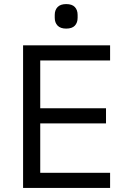

<svg xmlns="http://www.w3.org/2000/svg" viewBox="-20 -920 623 940"><path d="M519 0H93V-698H519V-624H177V-390H499V-316H177V-74H519ZM304 -780Q276 -780 262 -794.5Q248 -809 248 -833V-847Q248 -871 262 -885.5Q276 -900 304 -900Q333 -900 346.5 -885.5Q360 -871 360 -847V-833Q360 -809 346.5 -794.5Q333 -780 304 -780Z"/></svg>

Font: IBM Plex Sans Var
Style: Regular
Weight: 400
Designer: Mike Abbink, Paul van der Laan, Pieter van Rosmalen
Foundry: Bold Monday
Version: Version 3.000